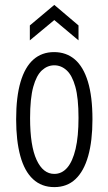

<svg xmlns="http://www.w3.org/2000/svg" viewBox="-20 -753 443 785"><path d="M202 12Q150 12 115 -20.5Q80 -53 63 -115.5Q46 -178 46 -265Q46 -357 64 -418Q82 -479 116.5 -509.5Q151 -540 201 -540Q251 -540 286 -510Q321 -480 339.5 -419Q358 -358 358 -265Q358 -177 340.5 -115Q323 -53 288.5 -20.5Q254 12 202 12ZM202 -42Q233 -42 255 -67.5Q277 -93 289 -144Q301 -195 301 -271Q301 -352 288 -398.5Q275 -445 252.5 -465.5Q230 -486 202 -486Q174 -486 151.5 -465.5Q129 -445 116 -398Q103 -351 103 -270Q103 -157 129.5 -99.5Q156 -42 202 -42ZM102 -588V-649L202 -733L301 -649V-588L202 -671Z"/></svg>

Font: Bricolage Grotesque 24pt Condensed ExtraLight
Style: Regular
Weight: 250
Width: 3
Designer: Mathieu Triay
Foundry: Atelier Triay
Version: Version 1.001;gftools[0.9.33.dev8+g029e19f]